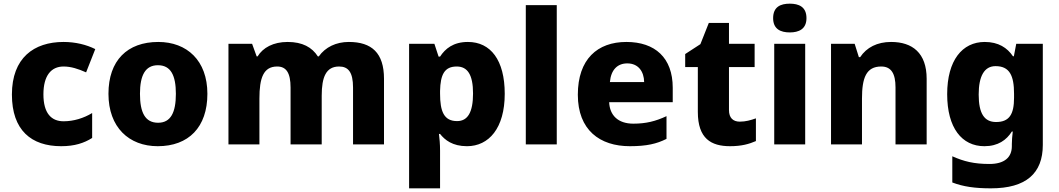

<svg xmlns="http://www.w3.org/2000/svg" viewBox="-20 -788 5782 1048"><path d="M314 10C387 10 439 -7 483 -35V-171C437 -143 382 -126 327 -126C260 -126 217 -170 217 -273C217 -375 259 -425 327 -425C368 -425 407 -412 450 -393L500 -520C452 -544 392 -559 327 -559C165 -559 45 -472 45 -272C45 -77 151 10 314 10Z M1112 -276C1112 -458 1000 -559 844 -559C675 -559 572 -458 572 -276C572 -93 684 10 841 10C1009 10 1112 -93 1112 -276ZM744 -276C744 -377 773 -432 842 -432C912 -432 940 -377 940 -276C940 -174 912 -118 843 -118C772 -118 744 -174 744 -276Z M1884 -559C1815 -559 1756 -531 1720 -480H1715C1683 -530 1631 -559 1550 -559C1472 -559 1415 -528 1386 -480H1381L1356 -549H1227V0H1396V-250C1396 -363 1418 -425 1493 -425C1542 -425 1566 -391 1566 -310V0H1736V-266C1736 -368 1760 -425 1831 -425C1881 -425 1907 -394 1907 -310V0H2076V-358C2076 -499 2009 -559 1884 -559Z M2534 -559C2454 -559 2410 -522 2382 -479H2374L2351 -549H2213V240H2382V34C2382 -2 2379 -32 2376 -57H2382C2408 -24 2450 10 2529 10C2648 10 2735 -88 2735 -276C2735 -460 2658 -559 2534 -559ZM2473 -425C2532 -425 2562 -380 2562 -278C2562 -175 2533 -127 2475 -127C2403 -127 2382 -180 2382 -277V-292C2384 -381 2406 -425 2473 -425Z M3019 0V-760H2850V0Z M3399 -559C3241 -559 3134 -465 3134 -271C3134 -78 3254 10 3418 10C3509 10 3565 -3 3618 -30V-154C3558 -126 3506 -113 3437 -113C3353 -113 3308 -159 3305 -230H3652V-309C3652 -473 3555 -559 3399 -559ZM3404 -442C3464 -442 3495 -398 3496 -340H3309C3315 -408 3351 -442 3404 -442Z M4018 -124C3981 -124 3959 -145 3959 -187V-422H4099V-549H3959V-663H3849L3803 -547L3720 -493V-422H3789V-177C3789 -31 3862 10 3965 10C4028 10 4069 -2 4106 -18V-142C4078 -132 4050 -124 4018 -124Z M4291 -768C4241 -768 4200 -751 4200 -689C4200 -629 4241 -611 4291 -611C4340 -611 4382 -629 4382 -689C4382 -751 4340 -768 4291 -768ZM4375 -549H4206V0H4375Z M4844 -559C4768 -559 4710 -529 4675 -476H4668L4645 -549H4516V0H4685V-250C4685 -363 4708 -425 4790 -425C4845 -425 4868 -386 4868 -311V0H5038V-358C5038 -499 4960 -559 4844 -559Z M5355 -559C5232 -559 5150 -458 5150 -274C5150 -90 5230 10 5353 10C5428 10 5474 -24 5503 -70H5508C5505 -46 5503 -19 5503 -2V10C5503 72 5461 107 5381 107C5296 107 5241 93 5178 65V208C5238 231 5302 240 5389 240C5581 240 5672 158 5672 3V-549H5527L5514 -481H5509C5478 -527 5430 -559 5355 -559ZM5414 -427C5491 -427 5515 -375 5515 -276V-254C5515 -164 5489 -122 5417 -122C5353 -122 5322 -168 5322 -272C5322 -373 5353 -427 5414 -427Z"/></svg>

Font: Noto Sans Lao UI ExtBd
Style: Regular
Weight: 800
Designer: Monotype Design Team
Foundry: Monotype Imaging Inc.
Version: Version 2.000